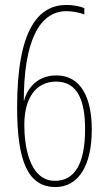

<svg xmlns="http://www.w3.org/2000/svg" viewBox="-20 -740 434 774"><path d="M49 -307C49 -91 92 14 204 14C295 14 350 -71 350 -217C350 -347 306 -436 207 -436C120 -436 85 -369 77 -334H76C76 -568 136 -695 248 -695C273 -695 301 -689 320 -682V-707C303 -715 274 -720 248 -720C137 -720 49 -626 49 -307ZM202 -11C94 -11 78 -162 78 -237C78 -345 125 -411 206 -411C294 -411 323 -333 323 -219C323 -82 282 -11 202 -11Z"/></svg>

Font: Noto Sans Georgian ExtraCondensed Thin
Style: Regular
Weight: 100
Width: 2
Designer: Monotype Design Team, Akaki Razmadze
Foundry: Google LLC
Version: Version 2.005